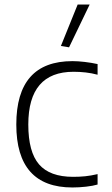

<svg xmlns="http://www.w3.org/2000/svg" viewBox="-20 -819 495 848"><path d="M249 -616 323 -799H376L285 -610ZM300 9Q52 9 52 -269Q52 -549 300 -549Q324 -549 354 -545.5Q384 -542 411 -536V-489Q385 -496 358.5 -499Q332 -502 305 -502Q105 -502 105 -269Q105 -148 152.5 -93Q200 -38 303 -38Q331 -38 356 -40.5Q381 -43 411 -50V-4Q391 2 360 5.5Q329 9 300 9Z"/></svg>

Font: Encode Sans Normal
Style: ExtraLight
Weight: 200
Designer: Pablo Impallari, Andres Torresi
Foundry: Pablo Impallari, Andres Torresi
Version: Version 1.000; ttfautohint (v1.00) -l 8 -r 50 -G 200 -x 14 -